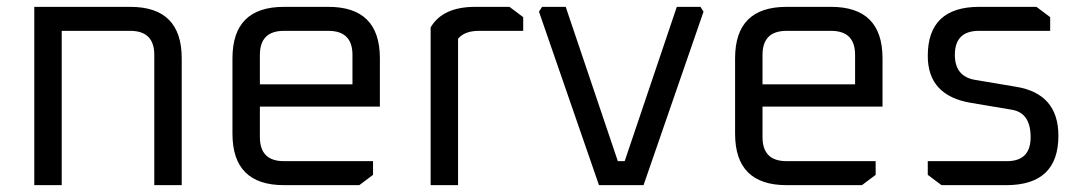

<svg xmlns="http://www.w3.org/2000/svg" viewBox="-20 -540 3166 560"><path d="M80 0V-520H360Q510 -520 510 -370V0H430V-380Q430 -450 360 -450H160V0Z M658 -150V-370Q658 -520 808 -520H938Q1088 -520 1088 -370V-229H738V-140Q738 -70 808 -70H1068V-30L1028 0H808Q658 0 658 -150ZM738 -294H1008V-380Q1008 -450 938 -450H808Q738 -450 738 -380Z M1236 0V-460Q1271 -520 1366 -520H1466L1506 -490V-450H1377Q1335 -450 1316 -427V0Z M1552 -506 1561 -520H1630L1782 -70H1802L1954 -520H2023L2032 -506L1857 0H1727Z M2124 -150V-370Q2124 -520 2274 -520H2404Q2554 -520 2554 -370V-229H2204V-140Q2204 -70 2274 -70H2534V-30L2494 0H2274Q2124 0 2124 -150ZM2204 -294H2474V-380Q2474 -450 2404 -450H2274Q2204 -450 2204 -380Z M2686 -30V-70H2917Q2986 -70 2986 -140Q2986 -211 2931 -220L2812 -240Q2686 -261 2686 -377Q2686 -520 2836 -520H3003L3043 -490V-450H2835Q2765 -450 2765 -380Q2765 -317 2824 -307L2943 -287Q3067 -267 3067 -144Q3067 0 2915 0H2726Z"/></svg>

Font: Oxanium ExtraLight
Style: Regular
Weight: 400
Version: Version 2.000